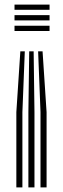

<svg xmlns="http://www.w3.org/2000/svg" viewBox="-20 -620 275 840"><path d="M146.8 -395.5H166.2L183.8 -129.2V200H157.2V-129.2ZM69 -395.5H88.5L78 -129.2V200H51.5V-129.2ZM107.8 -395.5H127.2L130.8 -129.2V200H104.2V-129.2ZM43.5 -600H196.8V-577H43.5ZM43.5 -507.5H196.8V-484.5H43.5ZM43.5 -553.8H196.8V-530.8H43.5Z"/></svg>

Font: Big Shoulders Inline Text Thin ExtraBold
Style: Regular
Weight: 800
Version: Version 2.002